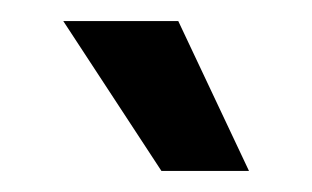

<svg xmlns="http://www.w3.org/2000/svg" viewBox="-20 -902 296 182"><path d="M133 -740 40 -882H149L216 -740Z"/></svg>

Font: Mona Sans SemiExpanded Medium
Style: Regular
Weight: 500
Width: 6
Designer: Deni Anggara
Foundry: GitHub
Version: Version 2.000